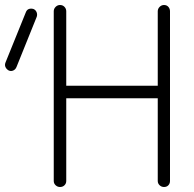

<svg xmlns="http://www.w3.org/2000/svg" viewBox="-140 -735 776 768"><path d="M100 13Q90 13 82.5 6Q75 -1 75 -11V-690Q75 -700 82.5 -707.5Q90 -715 100 -715Q111 -715 118 -707.5Q125 -700 125 -690V-392H491V-690Q491 -700 498.5 -707.5Q506 -715 516 -715Q527 -715 533.5 -707.5Q540 -700 540 -690V-11Q540 -1 533.5 6Q527 13 516 13Q506 13 498.5 6Q491 -1 491 -11V-342H125V-11Q125 -1 118 6Q111 13 100 13ZM-74 -467Q-78 -457 -87 -453Q-96 -449 -105 -453Q-114 -458 -118 -466.5Q-122 -475 -118 -485L-37 -685Q-33 -696 -24.5 -699Q-16 -702 -6 -699Q3 -695 6.5 -686Q10 -677 7 -668Z"/></svg>

Font: Zen Kurenaido
Style: ARC
Weight: 400
Designer: Yoshimichi Ohira
Foundry: Positype
Version: Version 1.001